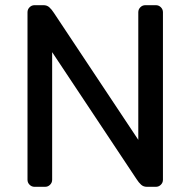

<svg xmlns="http://www.w3.org/2000/svg" viewBox="-20 -720 734 740"><path d="M506 -30 181 -519V-27Q181 -16 173 -8Q165 0 154 0H113Q102 0 94 -8Q86 -16 86 -27V-673Q86 -684 94 -692Q102 -700 113 -700H148Q161 -700 170 -692Q179 -684 188 -670L513 -181V-673Q513 -684 521 -692Q529 -700 540 -700H581Q592 -700 600 -692Q608 -684 608 -673V-27Q608 -16 600 -8Q592 0 581 0H546Q533 0 524 -8Q515 -16 506 -30Z"/></svg>

Font: Contemporary
Style: Regular
Weight: 400
Designer: Victor Tran
Foundry: Victor Tran
Version: Version 1.100